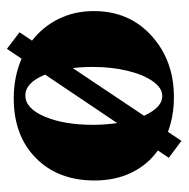

<svg xmlns="http://www.w3.org/2000/svg" viewBox="-15 -493 539 549"><g transform="rotate(90 254.5 -218.5)"><path d="M119.6 31.2 72.3 -4.9 96.2 -40.5Q56.2 -71.8 33.9 -116.9Q11.7 -162.1 11.7 -217.3Q11.7 -318.4 82.3 -382.3Q152.8 -446.3 257.8 -446.3Q311.5 -446.3 356.9 -429.2L382.8 -467.8L431.2 -431.6L410.2 -400.4Q451.2 -371.1 473.6 -325Q496.1 -278.8 496.1 -219.2Q496.1 -115.2 432.1 -51.8Q368.2 11.7 261.2 11.7Q199.7 11.7 147.9 -10.7ZM171.4 -214.8Q171.4 -182.6 174.8 -157.2L311 -360.8Q287.1 -413.1 254.9 -413.1Q231.4 -413.1 212.2 -385.5Q192.9 -357.9 182.1 -312.5Q171.4 -267.1 171.4 -214.8ZM252.9 -21.5Q290 -21.5 313.5 -76.9Q336.9 -132.3 336.9 -214.8Q336.9 -248.5 332 -284.2L193.4 -78.1Q216.3 -21.5 252.9 -21.5Z"/></g></svg>

Font: Elstob Grade
Style: Regular
Weight: 400
Designer: Peter S. Baker
Version: Version 1.015